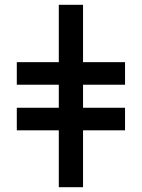

<svg xmlns="http://www.w3.org/2000/svg" viewBox="-20 -780 591 800"><path d="M225 0V-237H50V-331H225V-427H50V-521H225V-760H326V-521H501V-427H326V-331H501V-237H326V0Z"/></svg>

Font: Noto Serif ExtraBold
Style: Regular
Weight: 800
Designer: Monotype Design Team
Foundry: Monotype Imaging Inc.
Version: Version 2.014